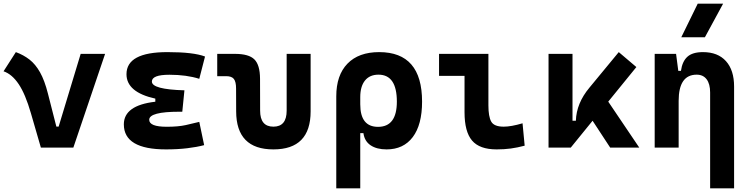

<svg xmlns="http://www.w3.org/2000/svg" viewBox="-25 -815 4147 1060"><path d="M200.7 0 145.5 -190.4Q115.2 -295.4 78.1 -350.6Q41 -405.8 -5.4 -421.4L62.5 -527.3Q105 -511.7 137.9 -486.1Q170.9 -460.4 196 -415.8Q221.2 -371.1 239.7 -297.9L286.1 -116.2H298.8L420.4 -517.6H555.2L379.9 0Z M891.6 9.8Q658.7 9.8 658.7 -128.4Q658.7 -233.4 832.5 -253.4V-270.5Q673.3 -305.7 673.3 -405.3Q673.3 -527.3 899.4 -527.3Q1043.9 -527.3 1106.9 -502.9L1075.2 -379.9Q1004.4 -402.3 910.2 -402.3Q813.5 -402.3 813.5 -364.7Q813.5 -321.3 993.2 -316.4L981.4 -198.2H965.8Q798.8 -198.2 798.8 -153.8Q798.8 -115.2 895.5 -115.2Q959 -115.2 1000.7 -124.5Q1042.5 -133.8 1075.2 -142.1L1102.1 -13.7Q1061.5 -2.9 1008.5 3.4Q955.6 9.8 891.6 9.8Z M1484.4 9.8Q1279.3 9.8 1278.8 -200.2L1278.3 -326.2Q1278.3 -363.8 1266.1 -379.2Q1253.9 -394.5 1223.6 -394.5H1174.3V-517.6H1272Q1348.6 -517.6 1379.4 -487.1Q1410.2 -456.5 1410.6 -380.9L1411.1 -204.1Q1411.1 -115.7 1484.4 -115.7Q1557.6 -115.7 1557.6 -204.1V-517.6H1689.9V-200.2Q1689.9 9.8 1484.4 9.8Z M1831.5 224.6V-283.2Q1831.5 -399.9 1893.3 -463.6Q1955.1 -527.3 2068.4 -527.3Q2305.2 -527.3 2305.2 -253.9Q2305.2 -126.5 2253.9 -58.3Q2202.6 9.8 2109.4 9.8Q2054.7 9.8 2021 -12.9Q1987.3 -35.6 1981.4 -80.1H1963.9V224.6ZM2064.5 -402.8Q2016.1 -402.8 1990 -370.4Q1963.9 -337.9 1963.9 -278.8V-239.3Q1963.9 -114.7 2062 -114.7Q2166 -114.7 2166 -253.9Q2166 -402.8 2064.5 -402.8Z M2716.8 9.8Q2622.6 9.8 2581.1 -39.1Q2539.6 -87.9 2539.6 -195.3V-396H2398.9V-517.6H2671.4V-232.9Q2671.4 -171.4 2687 -143.6Q2702.6 -115.7 2755.9 -115.7Q2796.9 -115.7 2859.9 -134.3L2871.6 -10.7Q2831.5 0 2795.2 4.9Q2758.8 9.8 2716.8 9.8Z M3003.4 0V-517.6H3135.7V-148.4H3154.3Q3157.2 -245.1 3229.5 -331.5L3391.1 -527.3L3488.3 -444.8L3333 -253.9L3504.4 0H3343.8L3246.6 -148.4L3126 0Z M3589.4 0V-517.6H3707.5L3719.7 -423.8H3734.4Q3741.7 -476.1 3770 -501.7Q3798.3 -527.3 3856 -527.3Q3938 -527.3 3982.9 -477.5Q4027.8 -427.7 4027.8 -336.9V224.6H3895.5V-304.2Q3895.5 -351.6 3876.2 -377.2Q3856.9 -402.8 3821.3 -402.8Q3721.7 -402.8 3721.7 -258.3V0ZM3736.3 -609.4 3827.1 -794.9H3967.3L3866.7 -609.4Z"/></svg>

Font: Caskaydia Cove
Style: Bold
Weight: 700
Monospace: yes
Designer: Aaron Bell
Foundry: Saja Typeworks
Version: Version 4.300; ttfautohint (v1.8.3)